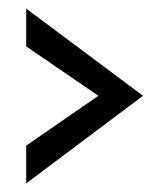

<svg xmlns="http://www.w3.org/2000/svg" viewBox="-20 -701 387 447"><path d="M41 -274 313 -478 41 -681V-593L209 -478L41 -362Z"/></svg>

Font: bitstorm
Style: Regular
Weight: 400
Version: Version 0.2